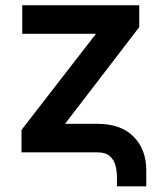

<svg xmlns="http://www.w3.org/2000/svg" viewBox="-20 -565 599 712"><path d="M413.7 126.1V93Q413.7 70.3 408.2 49Q402.7 27.7 387.1 13.8Q371.4 0 341.3 0H59.7V-83.1L335.9 -439.6H62.5V-545.5H496.4V-464.5L221.2 -105.8H341.3Q428.3 -105.8 475.3 -58.4Q522.4 -11 522.4 67.1V126.1Z"/></svg>

Font: InterMG SemiBold
Style: Regular
Weight: 600
Designer: Rasmus Andersson
Foundry: rsms
Version: Version 3.019;December 26, 2023;FontCreator 15.0.0.2955 64-b